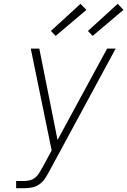

<svg xmlns="http://www.w3.org/2000/svg" viewBox="-20 -991 670 1011"><path d="M65 0V-38H109Q123 -38 138 -42Q153 -46 165.5 -56Q178 -66 186 -79.5Q194 -93 202 -107Q202 -107 202 -107Q202 -107 202 -107V-108Q202 -108 202.5 -108Q203 -108 203 -108L252 -199L142 -735H187L283 -254L544 -735H589L240 -90Q230 -71 218 -52.5Q206 -34 188 -21Q170 -8 149.5 -4Q129 0 109 0ZM468 -802 443 -828 600 -971 630 -939ZM273 -802 248 -828 404 -971 435 -939Z"/></svg>

Font: Iosevka SS04 XLt Ex
Style: Italic
Weight: 200
Width: 7
Italic angle: -9°
Monospace: yes
Designer: Belleve Invis
Foundry: Belleve Invis
Version: Version 19.0.0; ttfautohint (v1.8.4)